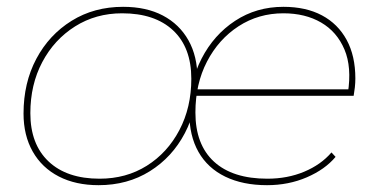

<svg xmlns="http://www.w3.org/2000/svg" viewBox="-20 -540 1114 563"><path d="M269 3Q202 3 152.5 -22.5Q103 -48 76 -95.5Q49 -143 49 -207Q49 -297 86.5 -367.5Q124 -438 190 -479Q256 -520 341 -520Q409 -520 457.5 -494.5Q506 -469 532.5 -422Q559 -375 559 -310Q559 -220 522 -149.5Q485 -79 419.5 -38Q354 3 269 3ZM272 -16Q350 -16 410.5 -54Q471 -92 506 -158.5Q541 -225 541 -309Q541 -401 487.5 -451Q434 -501 338 -501Q261 -501 200 -462.5Q139 -424 104 -358Q69 -292 69 -208Q69 -117 122.5 -66.5Q176 -16 272 -16ZM763 3Q692 3 640.5 -22Q589 -47 562 -94.5Q535 -142 535 -210Q535 -298 571 -368Q607 -438 669.5 -479Q732 -520 811 -520Q877 -520 924 -495Q971 -470 996.5 -423Q1022 -376 1022 -310Q1022 -297 1020.5 -283.5Q1019 -270 1017 -259H551L555 -278H1008L1000 -267Q1012 -343 990 -395Q968 -447 921.5 -474Q875 -501 811 -501Q738 -501 679.5 -463Q621 -425 587 -359.5Q553 -294 553 -210Q553 -116 607.5 -66Q662 -16 764 -16Q823 -16 872 -36.5Q921 -57 952 -93L964 -80Q933 -43 879.5 -20Q826 3 763 3Z"/></svg>

Font: Montserrat Thin Thin
Style: Italic
Weight: 250
Italic angle: -11.3°
Version: Version 9.000